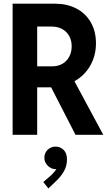

<svg xmlns="http://www.w3.org/2000/svg" viewBox="-20 -740 602 1054"><path d="M546.9 0H394.5L260.7 -260.7H250.5H184.1V0H49.3V-719.7H284.2Q346.7 -719.7 397.5 -694.1Q448.2 -668.5 477.5 -619.1Q506.8 -569.8 506.8 -502.4Q506.8 -435.1 475.8 -380.4Q444.8 -325.7 388.7 -293.9ZM184.1 -376H268.6Q298.3 -376 322.3 -389.6Q346.2 -403.3 359.9 -428.5Q373.5 -453.6 373.5 -485.8Q373.5 -519 359.4 -543.5Q345.2 -567.9 320.3 -581.1Q295.4 -594.2 263.7 -594.2H184.1ZM347.7 135.3Q347.7 172.4 330.1 201.7Q312.5 231 290.5 251.5L245.6 294.4L217.8 259.3L260.7 222.2Q279.8 204.1 290 188Q288.6 188.5 284.2 188.5Q270 188.5 256.1 180.4Q242.2 172.4 232.9 158.2Q223.6 144 223.6 126Q223.6 107.9 232.2 94Q240.7 80.1 254.9 72.5Q269 64.9 284.2 64.9Q312 64.9 329.8 83.3Q347.7 101.6 347.7 135.3Z"/></svg>

Font: Reddit Mono
Style: Bold
Weight: 700
Designer: Stephen Hutchings
Foundry: Reddit
Version: Version 1.009